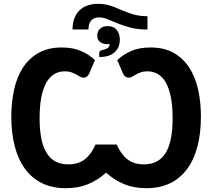

<svg xmlns="http://www.w3.org/2000/svg" viewBox="-20 -983 1118 1011"><path d="M597.5 -666.5Q627.5 -695.5 670 -714.2Q712.5 -733 772.5 -733Q844.5 -733 895 -704.2Q945.5 -675.5 977.2 -626Q1009 -576.5 1023.5 -510.2Q1038 -444 1038 -368.5Q1038 -282 1019.8 -212.2Q1001.5 -142.5 965.5 -93.5Q929.5 -44.5 875.8 -18.2Q822 8 750.5 8Q686.5 8 634.5 -13Q582.5 -34 538.5 -74Q495 -34 443 -13Q391 8 327 8Q255.5 8 201.8 -18.2Q148 -44.5 112 -93.5Q76 -142.5 57.8 -212.2Q39.5 -282 39.5 -368.5Q39.5 -444 54 -510.2Q68.5 -576.5 100.2 -626Q132 -675.5 182.5 -704.2Q233 -733 305 -733Q365 -733 407.5 -714.2Q450 -695.5 480 -666.5L448.5 -593Q441 -581.5 434.5 -577.8Q428 -574 418.5 -574Q410 -574 401.2 -579.2Q392.5 -584.5 381.5 -590.8Q370.5 -597 355.8 -602.2Q341 -607.5 321 -607.5Q290 -607.5 265.2 -592.5Q240.5 -577.5 223.5 -547Q206.5 -516.5 197.5 -470Q188.5 -423.5 188.5 -360.5Q188.5 -302 197 -256.8Q205.5 -211.5 223.8 -180.5Q242 -149.5 270.8 -133.5Q299.5 -117.5 340 -117.5Q392.5 -117.5 426.5 -144Q460.5 -170.5 483 -222H594.5Q617 -170.5 651 -144Q685 -117.5 737.5 -117.5Q778 -117.5 806.8 -133.5Q835.5 -149.5 853.8 -180.5Q872 -211.5 880.5 -256.8Q889 -302 889 -360.5Q889 -423.5 880 -470Q871 -516.5 854 -547Q837 -577.5 812.2 -592.5Q787.5 -607.5 756.5 -607.5Q736 -607.5 721.5 -602.2Q707 -597 696 -590.8Q685 -584.5 676.5 -579.2Q668 -574 659.5 -574Q649.5 -574 643 -577.8Q636.5 -581.5 629 -593ZM362 -828Q362 -861 371.5 -886.2Q381 -911.5 398.5 -928.5Q416 -945.5 441 -954.2Q466 -963 497 -963Q521 -963 541.8 -958.2Q562.5 -953.5 581.8 -946Q601 -938.5 619.8 -930.2Q638.5 -922 659.2 -914.5Q680 -907 703.8 -902.2Q727.5 -897.5 756.5 -897.5V-827.5Q705.5 -827.5 667.8 -837.5Q630 -847.5 600.2 -859.5Q570.5 -871.5 547 -881.5Q523.5 -891.5 501 -891.5Q475.5 -891.5 460.8 -875.8Q446 -860 446 -828ZM524.5 -721Q540.5 -725 548.5 -731Q556.5 -737 557.5 -751Q555.5 -750.5 553.2 -750.5Q551 -750.5 548.5 -750.5Q532.5 -750.5 521.8 -754.2Q511 -758 504.2 -764Q497.5 -770 494.8 -778Q492 -786 492 -795Q492 -817 506.2 -831.2Q520.5 -845.5 547 -845.5Q578.5 -845.5 594.8 -825.2Q611 -805 611 -774.5Q611 -754 604.2 -737.2Q597.5 -720.5 584 -708.2Q570.5 -696 550.2 -689.2Q530 -682.5 502.5 -683V-704Q502.5 -711 507.5 -714.8Q512.5 -718.5 524.5 -721Z"/></svg>

Font: Lato Heavy
Style: Regular
Weight: 800
Designer: Lukasz Dziedzic
Foundry: tyPoland Lukasz Dziedzic
Version: Version 2.007; 2014-02-27